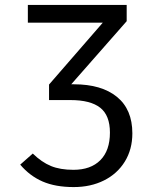

<svg xmlns="http://www.w3.org/2000/svg" viewBox="-20 -547 640 779"><path d="M517 -6Q517 59 486.5 108.5Q456 158 402 185Q348 212 279 212Q205 212 153 189.5Q101 167 62 121L113 76Q149 111 186.5 126.5Q224 142 278 142Q348 142 387 103Q426 64 426 -9Q426 -79 386.5 -110Q347 -141 266 -141H179V-204L397 -455H93V-527H494V-461L269 -205H280Q392 -205 454.5 -154Q517 -103 517 -6Z"/></svg>

Font: Fira Mono
Style: Regular
Weight: 400
Designer: Carrois Corporate & Edenspiekermann AG
Foundry: Carrois Corporate GbR & Edenspiekermann AG
Version: Version 3.206